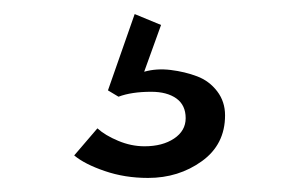

<svg xmlns="http://www.w3.org/2000/svg" viewBox="-20 -41 428 273"><path d="M171.5 -21 209 -5.5 185 61Q202.5 56 222.8 58.5Q243 61 260.2 67.5Q277.5 74 288.8 88.8Q300 103.5 300 123Q300 164.5 267 188.2Q234 212 190.5 212Q157.5 212 129 202.2Q100.5 192.5 85.5 180L118.5 141.5Q129.5 151.5 148 159.2Q166.5 167 185.5 167Q211 167 227.5 156Q244 145 244 127Q244 108.5 230.8 99Q217.5 89.5 195 89.5Q167 89.5 148.5 96.5L133.5 87.5Z"/></svg>

Font: League Spartan
Style: Regular
Weight: 350
Foundry: The League of Moveable Type
Version: Version 2.002